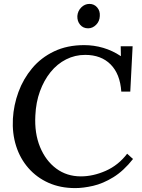

<svg xmlns="http://www.w3.org/2000/svg" viewBox="-20 -947 727 983"><path d="M411 -716Q461 -716 508.5 -702Q556 -688 598 -660H599L598 -710H659L647 -478H601Q595 -568 546.5 -617Q498 -666 416 -666Q364 -666 318.5 -643Q273 -620 239 -578Q205 -536 184.5 -479.5Q164 -423 161 -356Q156 -265 185 -194.5Q214 -124 268 -84Q322 -44 394 -44Q457 -44 521.5 -72.5Q586 -101 631 -160L661 -133Q613 -72 560 -39.5Q507 -7 456.5 4.5Q406 16 365 16Q289 16 228.5 -11Q168 -38 125.5 -86.5Q83 -135 62.5 -199.5Q42 -264 46 -339Q50 -409 74.5 -476Q99 -543 144.5 -597.5Q190 -652 257 -684Q324 -716 411 -716ZM438 -927Q462 -927 477.5 -909Q493 -891 491 -865Q490 -838 472 -820Q454 -802 431 -802Q406 -802 390.5 -820Q375 -838 376 -865Q378 -891 396 -909Q414 -927 438 -927Z"/></svg>

Font: Lora Medium
Style: Italic
Weight: 500
Italic angle: -3°
Designer: Olga Karpushina, Alexei Vanyashin (Cyrillic)
Foundry: Cyreal
Version: Version 3.004